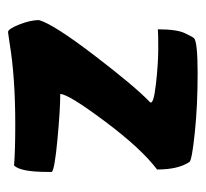

<svg xmlns="http://www.w3.org/2000/svg" viewBox="-37 -455 512 478"><g transform="rotate(90 219.0 -216.0)"><path d="M392 5Q354 2 290 2Q172 2 88 16L60 20Q52 20 41 -8Q30 -36 30 -57Q40 -93 118 -195Q196 -297 234 -333Q243 -342 191 -348Q139 -354 100.5 -354Q62 -354 53 -353Q53 -400 62.5 -420Q72 -440 75 -443Q84 -452 163.5 -452Q243 -452 310 -445Q377 -438 383 -432Q402 -404 402 -351Q350 -312 282 -221Q214 -130 214 -110Q253 -110 327.5 -103Q402 -96 408 -89V-78Q408 -11 392 5Z"/></g></svg>

Font: Bubblegum Sans
Style: Regular
Weight: 400
Designer: Angel Koziupa and Alejandro Paul
Foundry: Angel Koziupa and Alejandro Paul
Version: Version 1.001